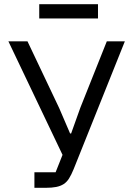

<svg xmlns="http://www.w3.org/2000/svg" viewBox="-20 -895 635 915"><path d="M144 -74H245L278 -157L20 -698H111L262 -380L314 -259H319L363 -382L489 -698H575L331 -89Q320 -62 309 -44.5Q298 -27 283 -17.5Q268 -8 247.5 -4Q227 0 199 0H144ZM167 -875H447V-807H167Z"/></svg>

Font: IBM Plex Sans
Style: Regular
Weight: 400
Designer: Mike Abbink, Paul van der Laan, Pieter van Rosmalen
Foundry: Bold Monday
Version: Version 3.005